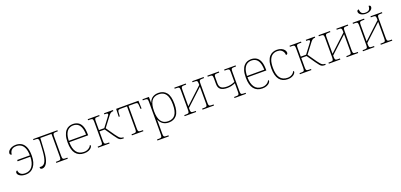

<svg xmlns="http://www.w3.org/2000/svg" viewBox="25 -1938 7088 3396"><g transform="rotate(-20 3569.5 -240.5)"><path d="M195 10Q128 10 86.5 -16Q45 -42 45 -76Q45 -92 53.5 -101.5Q62 -111 75 -111Q75 -71 104.5 -43Q134 -15 195 -15Q280 -15 327 -80.5Q374 -146 376 -260H137V-285H376Q374 -373 351 -424.5Q328 -476 290 -498.5Q252 -521 205 -521Q142 -521 111.5 -488Q81 -455 81 -408Q66 -409 56.5 -417Q47 -425 47 -441Q47 -468 68 -492Q89 -516 124.5 -531Q160 -546 205 -546Q259 -546 304.5 -521.5Q350 -497 378 -437Q406 -377 406 -270Q406 -138 349 -64Q292 10 195 10Z M503 10Q487 10 476.5 3Q466 -4 466 -18Q466 -23 466.5 -26Q467 -29 468 -32Q480 -29 492 -29Q548 -29 577 -89.5Q606 -150 615 -274Q618 -309 620 -346Q622 -383 623.5 -414.5Q625 -446 625 -464Q625 -493 613.5 -504.5Q602 -516 574 -516H528V-536H986V-516H964Q931 -516 916 -512Q901 -508 897 -492.5Q893 -477 893 -442V-94Q893 -60 897 -44Q901 -28 916 -24Q931 -20 964 -20H986V0H770V-20H794Q827 -20 842 -24Q857 -28 861 -44Q865 -60 865 -94V-511H655L641 -280Q632 -126 595 -58Q558 10 503 10Z M1295 10Q1192 10 1136.5 -59.5Q1081 -129 1081 -269Q1081 -349 1097.5 -402.5Q1114 -456 1141.5 -487.5Q1169 -519 1204 -532.5Q1239 -546 1276 -546Q1331 -546 1374 -522Q1417 -498 1441.5 -440Q1466 -382 1466 -281V-266H1111Q1112 -144 1159 -79.5Q1206 -15 1300 -15Q1347 -15 1384.5 -37.5Q1422 -60 1435 -94Q1448 -89 1448 -77Q1448 -60 1430 -39.5Q1412 -19 1378 -4.5Q1344 10 1295 10ZM1436 -291Q1434 -376 1413.5 -426.5Q1393 -477 1358 -499Q1323 -521 1276 -521Q1232 -521 1195.5 -499Q1159 -477 1136.5 -427Q1114 -377 1111 -291Z M1556 0V-20H1576Q1611 -20 1626 -24Q1641 -28 1645 -44Q1649 -60 1649 -94V-442Q1649 -477 1645 -492.5Q1641 -508 1626 -512Q1611 -516 1578 -516H1556V-536H1772V-516H1748Q1716 -516 1700.5 -512Q1685 -508 1681 -492.5Q1677 -477 1677 -442V-287H1777L1893 -440Q1912 -465 1919 -476Q1926 -487 1926 -497Q1926 -507 1914.5 -511.5Q1903 -516 1862 -516V-536H2031V-516Q1999 -516 1981 -504Q1963 -492 1944 -467L1800 -277L1912 -116Q1938 -80 1956.5 -59Q1975 -38 1993.5 -29Q2012 -20 2037 -20H2041V0H2027Q1997 0 1977 -7Q1957 -14 1936.5 -37.5Q1916 -61 1882 -110L1777 -262H1677V-94Q1677 -60 1681 -44Q1685 -28 1700.5 -24Q1716 -20 1750 -20H1772V0Z M2193 0V-20H2214Q2249 -20 2264 -24Q2279 -28 2283 -44Q2287 -60 2287 -94V-511H2165Q2135 -511 2124 -502.5Q2113 -494 2111 -464L2106 -388H2086L2091 -536H2511L2516 -388H2496L2491 -464Q2489 -494 2478 -502.5Q2467 -511 2437 -511H2315V-94Q2315 -60 2319 -44Q2323 -28 2338.5 -24Q2354 -20 2388 -20H2409V0Z M2586 240V220H2606Q2641 220 2656 216Q2671 212 2675 196Q2679 180 2679 146V-442Q2679 -477 2675 -492.5Q2671 -508 2656 -512Q2641 -516 2608 -516H2586V-536H2708V-424H2710Q2733 -488 2778 -517Q2823 -546 2888 -546Q2984 -546 3037.5 -479.5Q3091 -413 3091 -267Q3091 -122 3037.5 -56Q2984 10 2888 10Q2826 10 2780.5 -19Q2735 -48 2710 -106H2707V146Q2707 180 2711 196Q2715 212 2730.5 216Q2746 220 2780 220H2801V240ZM2885 -15Q2975 -15 3018 -76.5Q3061 -138 3061 -267Q3061 -395 3018 -458Q2975 -521 2885 -521Q2792 -521 2749.5 -457.5Q2707 -394 2707 -267Q2707 -144 2750.5 -79.5Q2794 -15 2885 -15Z M3186 0V-20H3208Q3241 -20 3256 -24Q3271 -28 3275 -44Q3279 -60 3279 -94V-442Q3279 -477 3275 -492.5Q3271 -508 3256 -512Q3241 -516 3208 -516H3186V-536H3402V-516H3378Q3346 -516 3330.5 -512Q3315 -508 3311 -492.5Q3307 -477 3307 -442V-142L3617 -430V-442Q3617 -477 3613 -492.5Q3609 -508 3594 -512Q3579 -516 3546 -516H3522V-536H3738V-516H3716Q3683 -516 3668 -512Q3653 -508 3649 -492.5Q3645 -477 3645 -442V-94Q3645 -60 3649 -44Q3653 -28 3668 -24Q3683 -20 3716 -20H3738V0H3522V-20H3546Q3579 -20 3594 -24Q3609 -28 3613 -44Q3617 -60 3617 -94V-398L3307 -110V-94Q3307 -60 3311 -44Q3315 -28 3330.5 -24Q3346 -20 3378 -20H3402V0Z M4124 0V-20H4148Q4181 -20 4196 -24Q4211 -28 4215 -44Q4219 -60 4219 -94V-244Q4188 -229 4149 -219.5Q4110 -210 4068 -210Q3987 -210 3944 -241Q3901 -272 3901 -345V-442Q3901 -477 3897 -492.5Q3893 -508 3878 -512Q3863 -516 3830 -516H3808V-536H4024V-516H4000Q3968 -516 3952.5 -512Q3937 -508 3933 -492.5Q3929 -477 3929 -442V-350Q3929 -287 3964.5 -261Q4000 -235 4073 -235Q4109 -235 4148.5 -244.5Q4188 -254 4219 -269V-442Q4219 -477 4215 -492.5Q4211 -508 4196 -512Q4181 -516 4148 -516H4124V-536H4340V-516H4318Q4285 -516 4270 -512Q4255 -508 4251 -492.5Q4247 -477 4247 -442V-94Q4247 -60 4251 -44Q4255 -28 4270 -24Q4285 -20 4318 -20H4340V0Z M4649 10Q4546 10 4490.5 -59.5Q4435 -129 4435 -269Q4435 -349 4451.5 -402.5Q4468 -456 4495.5 -487.5Q4523 -519 4558 -532.5Q4593 -546 4630 -546Q4685 -546 4728 -522Q4771 -498 4795.5 -440Q4820 -382 4820 -281V-266H4465Q4466 -144 4513 -79.5Q4560 -15 4654 -15Q4701 -15 4738.5 -37.5Q4776 -60 4789 -94Q4802 -89 4802 -77Q4802 -60 4784 -39.5Q4766 -19 4732 -4.5Q4698 10 4649 10ZM4790 -291Q4788 -376 4767.5 -426.5Q4747 -477 4712 -499Q4677 -521 4630 -521Q4586 -521 4549.5 -499Q4513 -477 4490.5 -427Q4468 -377 4465 -291Z M5127 10Q5024 10 4969.5 -59.5Q4915 -129 4915 -269Q4915 -349 4931.5 -402.5Q4948 -456 4976.5 -487.5Q5005 -519 5041 -532.5Q5077 -546 5115 -546Q5163 -546 5198.5 -530.5Q5234 -515 5254 -490Q5274 -465 5274 -436Q5274 -420 5264.5 -412Q5255 -404 5240 -403Q5240 -432 5227.5 -459Q5215 -486 5187.5 -503.5Q5160 -521 5115 -521Q5067 -521 5028.5 -497Q4990 -473 4967.5 -418Q4945 -363 4945 -269Q4945 -15 5132 -15Q5178 -15 5213.5 -37.5Q5249 -60 5262 -94Q5275 -89 5275 -77Q5275 -60 5257.5 -39.5Q5240 -19 5207 -4.5Q5174 10 5127 10Z M5355 0V-20H5375Q5410 -20 5425 -24Q5440 -28 5444 -44Q5448 -60 5448 -94V-442Q5448 -477 5444 -492.5Q5440 -508 5425 -512Q5410 -516 5377 -516H5355V-536H5571V-516H5547Q5515 -516 5499.5 -512Q5484 -508 5480 -492.5Q5476 -477 5476 -442V-287H5576L5692 -440Q5711 -465 5718 -476Q5725 -487 5725 -497Q5725 -507 5713.5 -511.5Q5702 -516 5661 -516V-536H5830V-516Q5798 -516 5780 -504Q5762 -492 5743 -467L5599 -277L5711 -116Q5737 -80 5755.5 -59Q5774 -38 5792.5 -29Q5811 -20 5836 -20H5840V0H5826Q5796 0 5776 -7Q5756 -14 5735.5 -37.5Q5715 -61 5681 -110L5576 -262H5476V-94Q5476 -60 5480 -44Q5484 -28 5499.5 -24Q5515 -20 5549 -20H5571V0Z M5900 0V-20H5922Q5955 -20 5970 -24Q5985 -28 5989 -44Q5993 -60 5993 -94V-442Q5993 -477 5989 -492.5Q5985 -508 5970 -512Q5955 -516 5922 -516H5900V-536H6116V-516H6092Q6060 -516 6044.5 -512Q6029 -508 6025 -492.5Q6021 -477 6021 -442V-142L6331 -430V-442Q6331 -477 6327 -492.5Q6323 -508 6308 -512Q6293 -516 6260 -516H6236V-536H6452V-516H6430Q6397 -516 6382 -512Q6367 -508 6363 -492.5Q6359 -477 6359 -442V-94Q6359 -60 6363 -44Q6367 -28 6382 -24Q6397 -20 6430 -20H6452V0H6236V-20H6260Q6293 -20 6308 -24Q6323 -28 6327 -44Q6331 -60 6331 -94V-398L6021 -110V-94Q6021 -60 6025 -44Q6029 -28 6044.5 -24Q6060 -20 6092 -20H6116V0Z M6542 0V-20H6564Q6597 -20 6612 -24Q6627 -28 6631 -44Q6635 -60 6635 -94V-442Q6635 -477 6631 -492.5Q6627 -508 6612 -512Q6597 -516 6564 -516H6542V-536H6758V-516H6734Q6702 -516 6686.5 -512Q6671 -508 6667 -492.5Q6663 -477 6663 -442V-142L6973 -430V-442Q6973 -477 6969 -492.5Q6965 -508 6950 -512Q6935 -516 6902 -516H6878V-536H7094V-516H7072Q7039 -516 7024 -512Q7009 -508 7005 -492.5Q7001 -477 7001 -442V-94Q7001 -60 7005 -44Q7009 -28 7024 -24Q7039 -20 7072 -20H7094V0H6878V-20H6902Q6935 -20 6950 -24Q6965 -28 6969 -44Q6973 -60 6973 -94V-398L6663 -110V-94Q6663 -60 6667 -44Q6671 -28 6686.5 -24Q6702 -20 6734 -20H6758V0ZM6818 -606Q6762 -606 6726 -630.5Q6690 -655 6690 -689Q6690 -721 6726 -721Q6726 -672 6749 -649.5Q6772 -627 6818 -627Q6867 -627 6888.5 -649.5Q6910 -672 6910 -721Q6946 -721 6946 -689Q6946 -655 6910 -630.5Q6874 -606 6818 -606Z"/></g></svg>

Font: Noto Serif Thin
Style: Regular
Weight: 100
Designer: Monotype Design Team
Foundry: Monotype Imaging Inc.
Version: Version 2.015